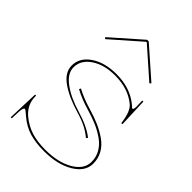

<svg xmlns="http://www.w3.org/2000/svg" viewBox="-219 -850 952 952"><g transform="rotate(45 257.5 -374.0)"><path d="M89.8 -605 83 -612.3 239.3 -750H250.5L407.2 -612.3L399.9 -605L246.6 -740.2H243.7ZM178.2 -347.2Q222.7 -323.2 280.8 -306.2Q323.7 -293.5 356.7 -279.3Q389.6 -265.1 420.4 -243.9Q451.2 -222.7 468 -193.1Q484.9 -163.6 484.9 -127Q484.9 -70.8 423.6 -34.2Q362.3 2.4 267.6 2.4Q210 2.4 166.3 -10.5Q122.6 -23.4 84 -56.2Q59.1 -79.1 52.7 -79.1Q43.5 -79.1 42 -46.9L40 0H32.7L38.6 -165H45.9V-159.7Q45.9 -101.6 92.3 -63Q129.4 -32.7 171.1 -20Q212.9 -7.3 267.6 -7.3Q356.9 -7.3 414.8 -41Q472.7 -74.7 472.7 -127Q472.7 -160.6 457 -188.2Q441.4 -215.8 412.6 -236.1Q383.8 -256.3 351.8 -270.3Q319.8 -284.2 278.3 -296.4Q221.2 -312.5 173.3 -338.4ZM369.6 -190.9Q343.8 -211.9 318.8 -224.6Q290 -239.3 250 -251Q168 -274.9 116.5 -311Q64.9 -347.2 64.9 -395.5Q64.9 -450.7 117.9 -486.6Q170.9 -522.5 252.4 -522.5Q346.7 -522.5 409.7 -472.2Q413.1 -469.2 417.7 -465.1Q422.4 -460.9 424.8 -459Q427.2 -457 429.2 -457Q436.5 -457 436.5 -480Q436.5 -481 436.3 -484.6Q436 -488.3 435.8 -498.3Q435.5 -508.3 435.1 -520H442.9L448.7 -370.1Q448.7 -366.7 444.3 -366.7Q440.4 -366.7 440.4 -370.1L439.9 -374Q431.2 -440.9 403.3 -463.9Q344.2 -512.7 252.4 -512.7Q176.3 -512.7 127 -479.5Q77.6 -446.3 77.6 -395.5Q77.6 -352.5 126.7 -316.4Q175.8 -280.3 252.4 -257.8Q330.1 -234.9 376 -199.2Z"/></g></svg>

Font: ZnikomitNo25
Style: Regular
Weight: 100
Designer: gluk
Foundry: gluk
Version: Version 0.56